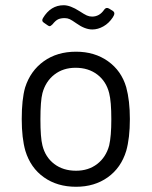

<svg xmlns="http://www.w3.org/2000/svg" viewBox="-20 -714 586 742"><path d="M273.9 7.8Q201.2 7.8 149.7 -28.8Q98.1 -65.4 78.1 -130.9Q64 -180.2 64 -253.9Q64 -330.1 77.1 -376Q97.7 -440.4 149.2 -477.3Q200.7 -514.2 273.9 -514.2Q345.7 -514.2 397.5 -477.3Q449.2 -440.4 467.8 -377Q481.9 -325.2 481.9 -253.9Q481.9 -180.7 467.8 -130.9Q447.8 -65.4 396.5 -28.8Q345.2 7.8 273.9 7.8ZM273.9 -54.2Q321.8 -54.2 355.7 -80.3Q389.6 -106.4 401.9 -151.9Q410.2 -187.5 410.2 -252.9Q410.2 -321.8 401.9 -354Q390.6 -399.4 356.2 -425.8Q321.8 -452.1 272 -452.1Q224.1 -452.1 190.2 -425.8Q156.2 -399.4 144 -354Q136.2 -323.7 136.2 -252.9Q136.2 -182.1 144 -151.9Q155.3 -106.4 189.7 -80.3Q224.1 -54.2 273.9 -54.2ZM336.9 -600.1Q308.1 -600.1 274.9 -624Q258.3 -635.7 249.5 -639.9Q240.7 -644 230 -644Q214.4 -644 204.3 -639.2Q194.3 -634.3 183.1 -620.1Q175.8 -612.8 171.9 -612.8Q168.9 -612.8 164.1 -616.2L149.9 -626Q139.2 -632.3 146 -644Q175.8 -693.8 226.1 -693.8Q251.5 -693.8 287.1 -670.9Q305.7 -658.7 315.4 -654.3Q325.2 -649.9 335.9 -649.9Q364.7 -649.9 382.8 -676.8Q390.1 -687 400.9 -681.2L416 -671.9Q421.9 -667.5 421.9 -662.1Q421.9 -655.8 416 -647Q400.9 -624 379.6 -612.1Q358.4 -600.1 336.9 -600.1Z"/></svg>

Font: Barlow
Style: Regular
Weight: 400
Designer: Jeremy Tribby
Foundry: Jeremy Tribby
Version: Version 1.101